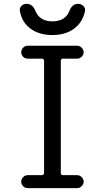

<svg xmlns="http://www.w3.org/2000/svg" viewBox="-20 -965 540 985"><path d="M82 -908.2Q79.1 -922.9 89.4 -934.1Q99.6 -945.3 117.2 -945.3Q147.5 -945.3 162.1 -908.2Q183.6 -855.5 249 -855.5Q314.5 -855.5 335.9 -908.2Q349.6 -945.3 380.9 -945.3Q396.5 -945.3 407.7 -934.1Q418.9 -922.9 416 -908.2Q404.3 -850.6 359.9 -817.9Q315.4 -785.2 248.5 -785.2Q181.6 -785.2 137.2 -817.4Q92.8 -849.6 82 -908.2ZM302.7 -664.1Q297.9 -664.1 294.9 -661.1Q292 -658.2 292 -653.3V-77.1Q292 -72.3 294.9 -69.3Q297.9 -66.4 302.7 -66.4H376Q388.7 -66.4 398.9 -56.2Q409.2 -45.9 409.2 -32.7Q409.2 -19.5 398.9 -9.8Q388.7 0 376 0H122.1Q108.4 0 98.6 -9.8Q88.9 -19.5 88.9 -32.7Q88.9 -45.9 98.6 -56.2Q108.4 -66.4 122.1 -66.4H195.3Q199.2 -66.4 202.6 -69.3Q206.1 -72.3 206.1 -77.1V-653.3Q206.1 -658.2 202.6 -661.1Q199.2 -664.1 195.3 -664.1H122.1Q108.4 -664.1 98.6 -673.8Q88.9 -683.6 88.9 -696.8Q88.9 -710 98.6 -720.2Q108.4 -730.5 122.1 -730.5H376Q388.7 -730.5 398.9 -720.2Q409.2 -710 409.2 -696.8Q409.2 -683.6 398.9 -673.8Q388.7 -664.1 376 -664.1Z"/></svg>

Font: Rounded-X Mgen+ 1mn regular
Style: Regular
Weight: 400
Designer: [Source Han Sans]
Ryoko NISHIZUKA  (kana & ideographs); Paul D. Hunt (Latin, Greek & Cyrillic); Wenlong ZHANG  (bopomofo
Version: Version 1.059.20150602